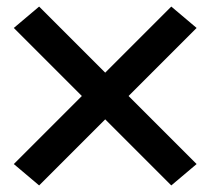

<svg xmlns="http://www.w3.org/2000/svg" viewBox="-20 -632 640 584"><path d="M99 -68 22 -133 229 -340 22 -547 99 -612 300 -411 501 -612 578 -547 371 -340 578 -133 501 -68 300 -269Z"/></svg>

Font: Iosevka Extended
Style: Bold
Weight: 700
Width: 7
Monospace: yes
Designer: Belleve Invis
Foundry: Belleve Invis
Version: Version 32.5.0; ttfautohint (v1.8.4)